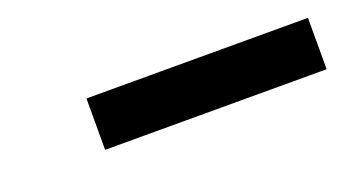

<svg xmlns="http://www.w3.org/2000/svg" viewBox="-26 -811 503 281"><g transform="rotate(-20 226.0 -670.0)"><path d="M107 -630V-710H452V-630Z"/></g></svg>

Font: Iosevka Etoile Extrabold
Style: Italic
Weight: 800
Italic angle: -9°
Designer: Belleve Invis
Foundry: Belleve Invis
Version: Version 22.1.2; ttfautohint (v1.8.4)